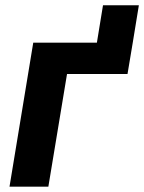

<svg xmlns="http://www.w3.org/2000/svg" viewBox="-20 -699 540 719"><path d="M342.8 -539.1 365.7 -679.2H500L477.1 -539.1ZM477.1 -539.1 457.5 -421.9H231L161.1 0H15.6L104.5 -539.1Z"/></svg>

Font: Inter 18pt
Style: Bold Italic
Weight: 700
Italic angle: -9.3988°
Designer: Rasmus Andersson
Foundry: rsms
Version: Version 4.001;git-66647c0bb